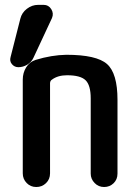

<svg xmlns="http://www.w3.org/2000/svg" viewBox="-20 -750 540 770"><path d="M53.7 -480.5Q38.1 -480.5 27.8 -492.7Q17.6 -504.9 22.5 -521.5L61.5 -674.8Q67.4 -699.2 87.9 -714.8Q108.4 -730.5 132.8 -730.5H155.3Q174.8 -730.5 185.5 -713.4Q196.3 -696.3 188.5 -677.7L114.3 -518.6Q106.4 -501 89.4 -490.7Q72.3 -480.5 53.7 -480.5ZM343.8 -53.7V-355.5Q343.8 -408.2 323.2 -428.2Q302.7 -448.2 249 -448.2Q211.9 -448.2 188.5 -430.7Q181.6 -426.8 180.7 -417V-54.7Q180.7 -31.2 164.6 -15.6Q148.4 0 125.5 0Q102.5 0 86.9 -16.1Q71.3 -32.2 71.3 -54.7V-430.7Q71.3 -458 85 -480Q98.6 -502 123 -509.8Q186.5 -529.3 246.1 -530.3Q367.2 -530.3 409.2 -493.2Q451.2 -456.1 451.2 -349.6V-53.7Q451.2 -30.3 435.5 -15.1Q419.9 0 397.5 0Q375 0 359.4 -16.1Q343.8 -32.2 343.8 -53.7Z"/></svg>

Font: Rounded Mgen+ 1mn medium
Style: Regular
Weight: 500
Designer: [Source Han Sans]
Ryoko NISHIZUKA  (kana & ideographs); Paul D. Hunt (Latin, Greek & Cyrillic); Wenlong ZHANG  (bopomofo
Version: Version 1.059.20150602